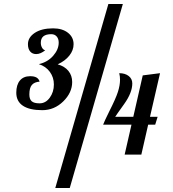

<svg xmlns="http://www.w3.org/2000/svg" viewBox="-20 -770 859 955"><path d="M255 165 519 -750H591L327 165ZM683 -1H600L634 -150H493Q497 -160 503 -173.5Q509 -187 524 -217Q556 -280 566.5 -313Q577 -346 577 -373Q577 -382 576 -390.5Q575 -399 573 -406Q602 -406 620 -392Q638 -378 638 -355Q638 -309 597.5 -252.5Q557 -196 553 -189H643L690 -395L776 -406L726 -189H764L752 -150H717ZM61 -309Q61 -348 79 -369.5Q97 -391 130 -391Q150 -391 161.5 -384.5Q173 -378 177 -364Q151 -362 138.5 -347.5Q126 -333 126 -300Q126 -277 137.5 -266.5Q149 -256 177 -256Q207 -256 227.5 -284Q248 -312 248 -350Q248 -385 228 -412.5Q208 -440 173 -451Q217 -461 244.5 -492.5Q272 -524 272 -558Q272 -577 262 -588.5Q252 -600 235 -600Q209 -600 196 -589.5Q183 -579 183 -557Q183 -544 189 -533Q195 -522 205 -520Q194 -511 182.5 -506Q171 -501 160 -501Q141 -501 130 -514Q119 -527 119 -550Q119 -584 153 -606.5Q187 -629 244 -629Q290 -629 318 -607Q346 -585 346 -550Q346 -520 325 -493.5Q304 -467 267 -450Q302 -440 320.5 -417Q339 -394 339 -362Q339 -309 294.5 -265.5Q250 -222 190 -222Q127 -222 94 -244Q61 -266 61 -309Z"/></svg>

Font: Galada
Style: Regular
Weight: 400
Designer: Latin by Pablo Impallari, Bengali by Jeremie Hornus, Yoann Minet, and Juan Bruce
Foundry: black foundry
Version: Version 1.261;PS 1.261;hotconv 1.0.86;makeotf.lib2.5.63406